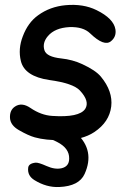

<svg xmlns="http://www.w3.org/2000/svg" viewBox="-20 -540 527 778"><path d="M135.3 -35.2Q140.1 -54.2 167.5 -55.2Q229 -57.6 290.5 0.5Q365.7 70.3 322.8 165Q300.3 214.4 220.2 217.8Q168.5 220.2 119.6 189.9Q90.3 171.9 94.2 139.6Q96.2 122.1 124.5 119.1Q136.2 118.2 168.9 132.8Q202.6 147.9 230 141.6Q260.3 134.3 260.3 102.5Q261.2 60.5 211.4 35.2Q188 22.9 159.7 14.6Q124.5 5.4 135.3 -35.2ZM191.4 -70.3Q300.8 -63 325.2 -98.6Q344.7 -129.4 303.7 -173.3Q276.4 -202.6 179.7 -215.8Q79.6 -230.5 64.5 -293Q52.7 -341.8 72.3 -392.6Q93.3 -448.7 134.3 -478Q182.6 -513.2 246.1 -519Q317.4 -525.4 371.1 -499Q440.9 -464.8 447.8 -420.4Q452.1 -391.1 429.7 -373Q401.9 -350.1 345.2 -404.8Q316.9 -432.1 261.7 -430.2Q202.6 -427.2 174.3 -394Q150.4 -366.2 160.2 -335.9Q168.9 -309.6 228 -303.2Q274.4 -298.3 314 -279.8Q367.7 -254.9 388.7 -229.5Q438 -169.9 430.7 -108.4Q422.9 -45.4 362.3 -4.9Q313.5 27.8 232.4 28.3Q164.1 28.8 121.1 16.6Q94.7 9.3 56.6 -12.7Q22.5 -32.2 20.5 -61.5Q18.6 -93.8 41 -108.4Q68.4 -126.5 103.5 -102.5Q146.5 -73.2 191.4 -70.3Z"/></svg>

Font: Comic Relief LRS
Style: Regular
Weight: 400
Designer: Jeff Davis
Foundry: Loudifier
Version: Version 1.0